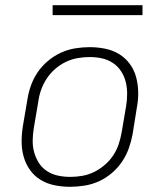

<svg xmlns="http://www.w3.org/2000/svg" viewBox="-20 -709 640 737"><path d="M249 8Q218 8 189 2Q160 -4 136 -18.5Q112 -33 95.5 -56Q79 -79 71 -107Q63 -135 63 -165Q63 -195 68 -226L85 -326Q89 -353 98.5 -380Q108 -407 124.5 -431.5Q141 -456 164.5 -475.5Q188 -495 214.5 -507Q241 -519 269 -523.5Q297 -528 324 -528Q355 -528 384 -522Q413 -516 437 -501.5Q461 -487 478 -464Q495 -441 502.5 -413Q510 -385 510.5 -355Q511 -325 505 -294L489 -194Q484 -167 474.5 -140Q465 -113 448.5 -88.5Q432 -64 409 -44.5Q386 -25 359.5 -13Q333 -1 304.5 3.5Q276 8 249 8ZM250 -30Q272 -30 295.5 -34Q319 -38 340.5 -48.5Q362 -59 381.5 -75.5Q401 -92 414.5 -112.5Q428 -133 435.5 -155.5Q443 -178 447 -201L464 -301Q468 -325 468 -349Q468 -373 462.5 -395Q457 -417 444.5 -436Q432 -455 413 -467.5Q394 -480 371.5 -485Q349 -490 324 -490Q302 -490 278.5 -486Q255 -482 233 -471.5Q211 -461 192 -444.5Q173 -428 159.5 -407.5Q146 -387 138 -364.5Q130 -342 127 -319L110 -219Q106 -195 105.5 -171Q105 -147 111 -125Q117 -103 129 -84Q141 -65 160 -52.5Q179 -40 202 -35Q225 -30 250 -30ZM182 -651V-689H527V-651Z"/></svg>

Font: Iosevka Extralight Extended
Style: Italic
Weight: 200
Width: 7
Italic angle: -9°
Monospace: yes
Designer: Belleve Invis
Foundry: Belleve Invis
Version: Version 32.5.0; ttfautohint (v1.8.4)